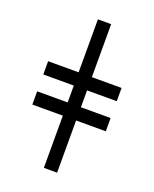

<svg xmlns="http://www.w3.org/2000/svg" viewBox="-139 -819 723 899"><g transform="rotate(20 222.5 -370.0)"><path d="M405 -260V-326H257V-410H405V-476H257V-740H191V-476H39V-410H191V-326H39V-260H191V0H257V-260Z"/></g></svg>

Font: XITS
Style: Bold
Weight: 700
Designer: MicroPress Inc., with final additions and corrections provided by Coen Hoffman, Elsevier (retired)
Version: Version 1.107